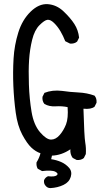

<svg xmlns="http://www.w3.org/2000/svg" viewBox="-20 -793 540 947"><path d="M228.5 134.8Q212.9 134.8 203.1 121.1Q195.3 111.3 197.3 95.7Q203.1 82 216.8 76.2Q249 80.1 259.8 71.8Q270.5 63.5 253.4 54.2Q236.3 44.9 187.5 50.8L166 39.1Q158.2 25.4 160.2 7.8Q173.8 -13.7 179.7 -37.1Q156.2 -44.9 134.8 -64.9Q113.3 -85 89.8 -128.9Q66.4 -172.9 57.6 -237.3Q48.8 -301.8 45.9 -369.6Q43 -437.5 46.9 -503.9Q50.8 -570.3 70.3 -632.8Q89.8 -695.3 130.9 -735.4Q171.9 -775.4 215.3 -772.5Q258.8 -769.5 293 -737.3Q327.1 -705.1 346.7 -674.8Q366.2 -644.5 370.1 -607.4L360.4 -587.9Q346.7 -576.2 325.2 -578.1L301.8 -589.8Q292 -615.2 278.3 -638.7Q264.6 -662.1 246.6 -679.7Q228.5 -697.3 213.9 -695.3Q199.2 -693.4 174.8 -668.9Q150.4 -644.5 138.7 -597.2Q127 -549.8 123.5 -497.6Q120.1 -445.3 122.6 -375.5Q125 -305.7 135.7 -241.2Q146.5 -176.8 177.7 -140.6Q209 -104.5 231.9 -104.5Q254.9 -104.5 274.4 -127Q293.9 -149.4 305.7 -179.7Q317.4 -210 313.5 -264.6Q286.1 -270.5 254.4 -268.6Q222.7 -266.6 199.2 -280.3Q187.5 -293.9 189.5 -315.4L199.2 -335Q238.3 -350.6 286.1 -344.7Q325.2 -338.9 367.2 -336.9Q409.2 -335 446.3 -321.3Q458 -307.6 456.1 -286.1L446.3 -266.6Q428.7 -252.9 391.6 -256.8Q395.5 -118.2 400.4 -90.3Q405.3 -62.5 403.3 -33.2L393.6 -13.7Q379.9 -2 358.4 -3.9L338.9 -13.7Q325.2 -31.2 327.1 -56.6Q284.2 -27.3 236.3 -25.4L232.4 -7.8Q258.8 -3.9 281.2 5.9Q303.7 15.6 320.3 34.2Q336.9 52.7 329.1 79.1Q321.3 105.5 293 119.1Q264.6 132.8 228.5 134.8Z"/></svg>

Font: NaikaiFont
Style: Regular
Weight: 400
Version: Version 1.67